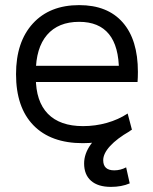

<svg xmlns="http://www.w3.org/2000/svg" viewBox="-20 -550 600 751"><path d="M304 10Q178.7 10 110.7 -60Q42.7 -130 42.7 -260Q42.7 -386 108.5 -458Q174.3 -530 289.7 -530Q400.7 -530 460 -462.3Q519.4 -394.7 519.4 -268.7Q519.4 -258.7 519 -247.6Q518.7 -236.6 518 -229.3H86V-292.7H460L445.3 -272Q445.3 -368.6 406.1 -416.6Q367 -464.6 289.7 -464.6Q208 -464.6 164 -413.5Q120.1 -362.3 120.1 -266.7V-246.7Q120.1 -153.4 167.2 -105Q214.4 -56.7 304.7 -56.7Q353 -56.7 398 -69.4Q443 -82.1 479.3 -106L496 -42.7Q458.4 -17.7 408.9 -3.8Q359.3 10 304 10ZM414 181Q363.3 181 336.2 157.2Q309 133.3 309 89.3Q309 51 335.7 14Q362.3 -23 414.6 -57L487.7 -37Q437.7 -8.3 410.7 21.1Q383.7 50.6 383.7 76.6Q383.7 116.3 426.7 116.3Q451.4 116.3 473.4 104.6L487.4 167.3Q455.4 181 414 181Z"/></svg>

Font: M PLUS 2 Thin
Style: Regular
Weight: 100
Designer: Coji Morishita
Foundry: UNDERFOREST DESIGN
Version: Version 1.001